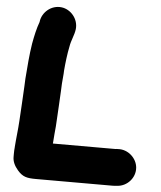

<svg xmlns="http://www.w3.org/2000/svg" viewBox="-66 -863 977 1163"><g transform="rotate(5 422.5 -282.0)"><path d="M136 -709V-707C120.7 -666.2 110.8 -620.2 102 -572C91 -503.1 85.7 -430.9 80 -357L78 -311C75 -240.9 69.6 -167 66 -99C62.9 -44 55.5 8.7 52 61V63C50.7 75 50 88.3 50 103V122C50 148 61.2 174 83.5 200C114.9 236.6 140.1 243 196 243H661C671.4 243 682.6 242.3 692 241C750.1 237.2 800.3 184.2 795.5 122C791.1 64.9 737.8 14.9 676 19H668C666 19.7 663.7 20 661 20H280C280.7 16.7 281 13.3 281 10C283.3 -20.4 285.7 -53.2 289 -85L291 -119C294.1 -177.2 298.4 -240.8 301 -300L303 -346C304.3 -370.2 309 -404 309 -426C313.1 -474.8 319.5 -528.8 329 -574C334.8 -611.9 353.4 -645.1 358 -682C365 -745.3 316.8 -799.7 261 -806.5C196.9 -814.3 143.3 -765.2 136 -709Z"/></g></svg>

Font: Smoothie
Style: Blk
Weight: 900
Foundry: Cannot Into Space Fonts
Version: Version 0.8